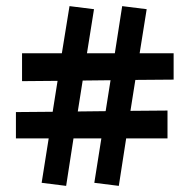

<svg xmlns="http://www.w3.org/2000/svg" viewBox="-20 -592 610 627"><path d="M406 -230 527 -231V-140H392L368 15L288 5L311 -140H220L196 15L116 5L139 -140H32V-226L152 -227L168 -328L52 -327V-418H182L207 -572L287 -562L264 -418H355L379 -572L459 -562L436 -418H547V-332L422 -331ZM250 -329 234 -228 325 -229 341 -330Z"/></svg>

Font: Andada
Style: Bold
Weight: 700
Designer: Carolina Giovagnoli
Foundry: Carolina Giovagnoli
Version: Version 1.003